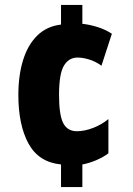

<svg xmlns="http://www.w3.org/2000/svg" viewBox="-20 -744 535 774"><path d="M312 -648Q341 -645 373 -635Q405 -625 431 -608L389 -479Q366 -496 340 -504Q314 -512 293 -512Q257 -512 237.5 -479Q218 -446 218 -361Q218 -280 235 -247.5Q252 -215 290 -215Q320 -215 354.5 -228Q389 -241 417 -264V-126Q396 -110 367.5 -98Q339 -86 312 -81V10H226V-81Q136 -90 95 -165Q54 -240 54 -361Q54 -440 73 -501.5Q92 -563 130 -600.5Q168 -638 226 -645V-724H312Z"/></svg>

Font: Noto Sans Tamil ExtraCondensed Black
Style: Regular
Weight: 900
Width: 2
Designer: Jelle Bosma - Monotype Design Team
Foundry: Monotype Imaging Inc.
Version: Version 2.004; ttfautohint (v1.8.4.7-5d5b)